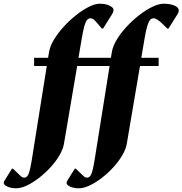

<svg xmlns="http://www.w3.org/2000/svg" viewBox="-143 -770 979 1030"><path d="M-56 240Q-84 240 -103.5 231Q-123 222 -123 211Q-123 205 -117 196L-79 135H-73L-38 169Q-31 176 -25.5 179.5Q-20 183 -12 183Q1 183 9.5 165Q18 147 28 85L108 -416H40V-460H115L120 -490Q125 -522 146.5 -557.5Q168 -593 199 -627Q230 -661 265.5 -689Q301 -717 334 -733.5Q367 -750 392 -750Q422 -750 442 -741Q456 -734 461 -728.5Q466 -723 466 -715Q466 -707 459 -695L410 -617H403L382 -642Q367 -660 359 -666Q351 -672 343 -672Q333 -672 325 -664Q317 -656 310 -632Q303 -608 295 -560L278 -460H452L457 -490Q462 -522 483.5 -557.5Q505 -593 536.5 -627Q568 -661 604 -689Q640 -717 674.5 -733.5Q709 -750 735 -750Q768 -750 791 -741Q816 -731 816 -713Q816 -704 810 -695L761 -617H754L733 -638Q699 -672 681 -672Q671 -672 663 -664Q655 -656 647.5 -632Q640 -608 632 -560L615 -460H708V-416H608L537 2Q532 31 512.5 64Q493 97 464.5 128Q436 159 403 184.5Q370 210 338 225Q306 240 281 240Q252 240 233 231Q214 222 214 211Q214 205 220 196L258 135H264L299 169Q306 176 311.5 179.5Q317 183 325 183Q338 183 346.5 165Q355 147 365 85L445 -416H271L200 2Q195 31 175.5 64Q156 97 127.5 128Q99 159 66 184.5Q33 210 1.5 225Q-30 240 -56 240Z"/></svg>

Font: Spectral SC ExtraBold
Style: Italic
Weight: 800
Italic angle: -10°
Designer: Jean-Baptiste Levee
Foundry: Production Type
Version: Version 2.001